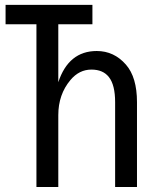

<svg xmlns="http://www.w3.org/2000/svg" viewBox="-20 -752 626 772"><path d="M126.5 0V-654.3H2.4V-732.4H351.6V-654.3H214.4V-421.4Q255.9 -546.9 369.1 -546.9Q438.5 -546.9 486.3 -492.2Q530.8 -441.4 530.8 -341.3V0H442.9V-341.3Q442.9 -410.2 418 -441.9Q394.5 -472.2 347.7 -472.2Q298.3 -472.2 263.2 -430.2Q214.4 -372.1 214.4 -289.1V0Z"/></svg>

Font: Consola Mono
Style: Book
Weight: 400
Monospace: yes
Designer: Wojciech Kalinowski "wmk69" (wmk69@o2.pl)
Foundry: Wojciech Kalinowski "wmk69" (wmk69@o2.pl)
Version: Version 2.1.0